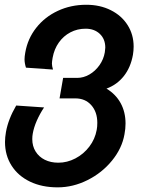

<svg xmlns="http://www.w3.org/2000/svg" viewBox="-20 -574 640 806"><path d="M1 22Q1 3 5 -20Q14.5 -73.5 48 -131L165 -123Q147 -96 134.5 -67.5Q122 -39 117.5 -13Q115.5 -2.5 115.5 10Q115.5 39.5 129.5 62Q143.5 84.5 168.2 96.8Q193 109 225 109Q262 109 296.5 91Q331 73 355 41.5Q379 10 386 -29Q388.5 -41.5 388.5 -58.5Q388.5 -104 363.2 -132.5Q338 -161 296 -161H230L245 -247H304Q330.5 -247 355.2 -261.2Q380 -275.5 397.5 -300.2Q415 -325 420 -354.5Q422 -368.5 422 -374Q422 -410 399 -431.8Q376 -453.5 339.5 -453.5Q304.5 -453.5 275.5 -438.2Q246.5 -423 227 -395.5Q207.5 -368 201 -332Q198 -315.5 198 -307Q198 -297 202.5 -282L89 -290Q83 -309 83 -325Q83 -336.5 86 -353Q96 -411.5 132 -457.2Q168 -503 222.8 -528.5Q277.5 -554 342 -554Q400 -554 445.2 -531.2Q490.5 -508.5 515.8 -468.5Q541 -428.5 541 -378.5Q541 -361.5 538 -343.5Q528.5 -291 500 -254.8Q471.5 -218.5 427 -202Q466 -178.5 486.5 -141Q507 -103.5 507 -55.5Q507 -33.5 502.5 -10Q492 49 450.2 100.2Q408.5 151.5 347.5 182Q286.5 212.5 222 212.5Q156 212.5 106 188.5Q56 164.5 28.5 121.2Q1 78 1 22Z"/></svg>

Font: JuliaMono
Style: Bold Italic
Weight: 700
Italic angle: -9°
Monospace: yes
Designer: cormullion
Foundry: corm
Version: Version 0.057; ttfautohint (v1.8.4)